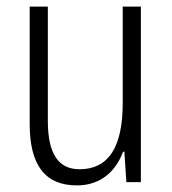

<svg xmlns="http://www.w3.org/2000/svg" viewBox="-20 -552 521 582"><path d="M407 -532H352V-240C352 -104 308 -39 221 -39C158 -39 125 -84 125 -186V-532H70V-176C70 -55 114 10 213 10C287 10 332 -35 353 -92H357L363 0H407Z"/></svg>

Font: Noto Sans Myanmar Condensed Light
Style: Regular
Weight: 300
Width: 3
Designer: Monotype Design Team
Foundry: Monotype Imaging Inc.
Version: Version 2.107